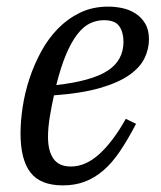

<svg xmlns="http://www.w3.org/2000/svg" viewBox="-20 -548 485 580"><path d="M170 12Q102 12 72 -27Q42 -66 42 -145Q42 -182 48.5 -225Q55 -268 69 -310.5Q83 -353 104.5 -392.5Q126 -432 155.5 -462Q185 -492 222.5 -510Q260 -528 307 -528Q328 -528 349.5 -523.5Q371 -519 389 -507.5Q407 -496 418.5 -477Q430 -458 430 -429Q430 -400 416.5 -372Q403 -344 370 -321Q337 -298 281.5 -282Q226 -266 143 -260Q136 -229 130.5 -195.5Q125 -162 125 -134Q125 -92 141.5 -68.5Q158 -45 194 -45Q239 -45 280.5 -83Q322 -121 360 -189L391 -174Q366 -126 342 -90.5Q318 -55 291.5 -32.5Q265 -10 235.5 1Q206 12 170 12ZM150 -291Q256 -303 304.5 -334Q353 -365 353 -422Q353 -450 340.5 -468.5Q328 -487 294 -487Q272 -487 252 -477.5Q232 -468 214 -445Q196 -422 180 -384.5Q164 -347 150 -291Z"/></svg>

Font: IBM Plex Serif
Style: Italic
Weight: 400
Italic angle: -14°
Designer: Mike Abbink, Paul van der Laan, Pieter van Rosmalen
Foundry: Bold Monday
Version: Version 3.001